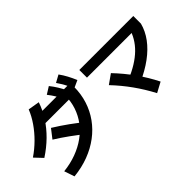

<svg xmlns="http://www.w3.org/2000/svg" viewBox="-61 -1455 2123 2123"><g transform="rotate(-45 1000.0 -394.0)"><path d="M163 -53.3Q270.3 -65 363 -99.3Q455.7 -133.6 529.4 -186.8Q603 -240 655.4 -309.8Q707.7 -379.7 735.6 -463Q763.4 -546.3 763.4 -640L820 -576.7H340.4V-696.7H900.3V-640Q900.3 -526 868.1 -425Q836 -324 775.5 -239.7Q715 -155.3 629.5 -91.2Q544 -27 436.6 13.7Q329.3 54.3 203.7 67.3ZM25 -405Q101.7 -456.7 168.7 -523Q235.7 -589.3 287.5 -664.3Q339.4 -739.3 369 -814.7L504 -792Q472.3 -697.7 417.1 -612.2Q362 -526.7 285.6 -451.5Q209.3 -376.4 112 -313ZM650.7 -153Q559.7 -226 477.4 -285.5Q395 -345 318.3 -392.4L398.6 -496Q488.3 -440.7 572 -380.3Q655.6 -320 731.3 -256.7ZM735.7 -606.7Q708.7 -661.4 682.9 -703.9Q657 -746.3 624.7 -787.3L709 -840Q743.3 -797.3 770.8 -752.2Q798.3 -707 824 -654ZM891 -623.3Q867.3 -678.3 843 -722Q818.7 -765.7 789.3 -808L875 -855Q907 -810.7 931.6 -764.5Q956.3 -718.3 979.6 -663.7Z M1384 -268.3Q1555.7 -339.3 1655.9 -437.2Q1756.1 -535 1790.4 -665.7L1917 -607.4Q1893.3 -515.4 1832.2 -432.5Q1771 -349.7 1675.8 -279.5Q1580.7 -209.4 1453.3 -152.7ZM1500.1 62.3Q1435.4 -60.7 1357.2 -170Q1279 -279.4 1185.4 -377.7L1295.3 -455.7Q1395.6 -350.7 1475.6 -237.7Q1555.6 -124.7 1618 -1ZM1073 -607.4V-727.3H1917V-607.4Z"/></g></svg>

Font: M PLUS 2 Thin
Style: Regular
Weight: 100
Designer: Coji Morishita
Foundry: UNDERFOREST DESIGN
Version: Version 1.001